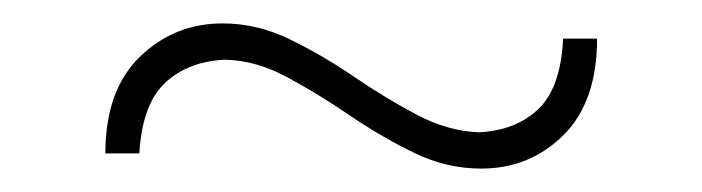

<svg xmlns="http://www.w3.org/2000/svg" viewBox="-20 -377 600 164"><path d="M391 -233Q361 -233 333 -246.8Q305 -260.5 278.2 -278.8Q251.5 -297 225 -311.2Q198.5 -325.5 172 -326Q140.5 -324.5 121 -306.2Q101.5 -288 99 -246H70Q70 -300 99.5 -328.5Q129 -357 170 -357Q200 -357 228 -343.2Q256 -329.5 282.8 -311.2Q309.5 -293 336 -279Q362.5 -265 389 -264Q420.5 -265.5 439.8 -283.8Q459 -302 461 -344H490Q490 -290 461.2 -261.5Q432.5 -233 391 -233Z"/></svg>

Font: Commissioner Loud Thin
Style: Regular
Weight: 100
Designer: Kostas Bartsokas
Foundry: Kostas Bartsokas
Version: Version 1.000; ttfautohint (v1.8.3)